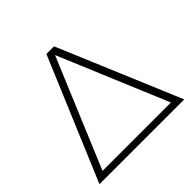

<svg xmlns="http://www.w3.org/2000/svg" viewBox="-183 -918 1096 1096"><g transform="rotate(-45 365.0 -370.0)"><path d="M23 0 334.5 -740H396L707.5 0ZM89 -41.5H641L365 -700.5Z"/></g></svg>

Font: Encode Sans Expanded Expanded ExtraLight
Style: Regular
Weight: 200
Width: 7
Designer: Multiple Designers
Foundry: Impallari Type
Version: Version 3.000; ttfautohint (v1.8.3) -l 8 -r 50 -G 200 -x 14 